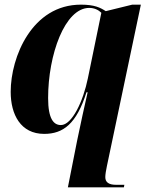

<svg xmlns="http://www.w3.org/2000/svg" viewBox="-20 -566 643 826"><path d="M312 38 272 240H513L515 229H479C448 229 433 218 433 196C433 185 436 167 440 148L586 -546H549L435 -518C412 -533 387 -546 328 -546C118 -546 26 -321 26 -171C26 -73 69 10 170 10C252 10 309 -33 352 -169H357C348 -130 323 -17 312 38ZM242 -28C211 -28 187 -54 187 -144C187 -331 259 -532 364 -532C386 -532 404 -523 416 -511L358 -229C338 -131 290 -28 242 -28Z"/></svg>

Font: Noto Serif Display SemiCondensed ExtraBold
Style: Italic
Weight: 800
Width: 4
Italic angle: -12°
Designer: Monotype Design Team
Foundry: Monotype Imaging Inc.
Version: Version 2.009